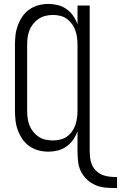

<svg xmlns="http://www.w3.org/2000/svg" viewBox="-20 -763 615 976"><path d="M575 193V137Q556 137 537 135Q518 133 500.5 126Q483 119 469 105.5Q455 92 447.5 74.5Q440 57 438 38Q436 19 436 0V-735H374V-639Q366 -662 352 -682.5Q338 -703 318 -717Q298 -731 274 -737Q250 -743 226 -743Q201 -743 176 -736.5Q151 -730 130 -715.5Q109 -701 94.5 -680Q80 -659 71 -635Q62 -611 59 -586Q56 -561 56 -535V-200Q56 -175 59 -149.5Q62 -124 71 -100Q80 -76 94.5 -55Q109 -34 130 -19.5Q151 -5 176 1.5Q201 8 226 8Q250 8 274 2Q298 -4 318 -18.5Q338 -33 352 -53Q366 -73 374 -96V0Q374 27 376.5 54.5Q379 82 390.5 106.5Q402 131 422.5 150Q443 169 468 179Q493 189 520.5 191Q548 193 575 193ZM249 -49Q230 -49 211.5 -53Q193 -57 177 -67.5Q161 -78 149 -93Q137 -108 130 -125.5Q123 -143 120.5 -162Q118 -181 118 -200V-535Q118 -554 120.5 -573Q123 -592 130 -609.5Q137 -627 149 -642Q161 -657 177 -667.5Q193 -678 211.5 -682.5Q230 -687 249 -687Q268 -687 286.5 -682.5Q305 -678 320 -667Q335 -656 346 -641Q357 -626 363 -608.5Q369 -591 371.5 -572.5Q374 -554 374 -535V-200Q374 -182 371.5 -163.5Q369 -145 363 -127.5Q357 -110 346 -94.5Q335 -79 320 -68.5Q305 -58 286.5 -53.5Q268 -49 249 -49Z"/></svg>

Font: Iosevka SS09 Light
Style: Regular
Weight: 300
Monospace: yes
Designer: Belleve Invis
Foundry: Belleve Invis
Version: Version 5.2.1; ttfautohint (v1.8.3)